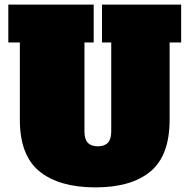

<svg xmlns="http://www.w3.org/2000/svg" viewBox="-20 -798 821 832"><path d="M66 -279V-614H16V-778H386V-614H346V-228Q346 -195 360.5 -179.5Q375 -164 404 -164Q433 -164 447.5 -179.5Q462 -195 462 -228V-614H422V-778H765V-614H715V-279Q715 -124 632 -55Q549 14 394 14Q237 14 151.5 -55Q66 -124 66 -279Z"/></svg>

Font: Alfa Slab One
Style: Regular
Weight: 400
Designer: JM Sole
Foundry: JM Sole
Version: Version 2.000